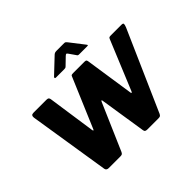

<svg xmlns="http://www.w3.org/2000/svg" viewBox="-202 -1253 1542 1542"><g transform="rotate(-45 569.0 -481.5)"><path d="M1118 -742Q1136 -742 1137.5 -733.5Q1139 -725 1130 -702L829 -19Q823 -7 816.5 -3.5Q810 0 796 0H673Q659 0 651.5 -4Q644 -8 642 -20L580 -418Q579 -426 576 -425.5Q573 -425 569 -418L396 -19Q390 -7 383.5 -3.5Q377 0 362 0H233Q207 0 203 -22L94 -711Q92 -726 97.5 -734Q103 -742 120 -742H267Q282 -742 288 -735.5Q294 -729 295 -718L354 -311Q356 -301 359 -300.5Q362 -300 366 -310L543 -727Q546 -737 551.5 -739.5Q557 -742 572 -742H700Q714 -742 718 -735.5Q722 -729 723 -718L785 -304Q786 -297 789.5 -297.5Q793 -298 797 -306L971 -727Q975 -737 980 -739.5Q985 -742 999 -742H1118ZM652 -880Q645 -890 640.5 -890.5Q636 -891 625 -881L566 -824Q559 -817 554 -815.5Q549 -814 540 -814H446Q437 -814 436.5 -820Q436 -826 442 -831L570 -952Q578 -959 585.5 -961Q593 -963 606 -963H690Q700 -963 705 -957Q710 -951 714 -947L807 -827Q814 -818 811 -816Q808 -814 798 -814H710Q701 -814 697 -817Q693 -820 689 -827Z"/></g></svg>

Font: Libre Franklin Thin ExtraBold
Style: Italic
Weight: 800
Italic angle: -8°
Version: Version 2.000